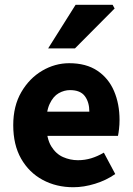

<svg xmlns="http://www.w3.org/2000/svg" viewBox="-20 -773 558 805"><path d="M287.4 12Q216.1 12 158.9 -18.8Q101.8 -49.6 68.6 -107.6Q35.5 -165.7 35.5 -248.2Q35.5 -328.8 69.4 -386.9Q103.2 -444.9 156.9 -476.5Q210.6 -508 270.2 -508Q341.2 -508 388.1 -476.6Q435.1 -445.2 458.1 -391.3Q481.2 -337.4 481.2 -270Q481.2 -250.6 479.1 -232.6Q477.1 -214.5 474.6 -203.3H149.5L148.4 -304.7H354.6Q354.6 -344.3 335.9 -369.7Q317.2 -395.2 273.4 -395.2Q249.3 -395.2 226.1 -382.2Q203 -369.1 188 -337Q173 -305 174.2 -248.2Q175.3 -191.9 194.7 -159.9Q214.2 -127.9 244.1 -114.6Q274 -101.3 307 -101.3Q335.6 -101.3 362.4 -109.4Q389.2 -117.6 415.4 -133L463.2 -43.4Q425.8 -17.1 378.7 -2.6Q331.6 12 287.4 12ZM181.8 -570 297 -753H452L460.6 -737.4L294.2 -570Z"/></svg>

Font: SourceSans3VF
Style: Regular
Weight: 200
Designer: Paul D. Hunt
Foundry: Adobe
Version: Version 3.052;hotconv 1.1.0;makeotfexe 2.6.0